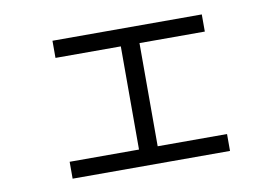

<svg xmlns="http://www.w3.org/2000/svg" viewBox="-62 -646 1062 732"><g transform="rotate(-10 469.0 -279.5)"><path d="M164.1 -79.1H432.6V-478.5H179.7V-544.9H757.8V-478.5H504.9V-79.1H773.4V-13.7H164.1Z"/></g></svg>

Font: Pretendard JP Variable
Style: Regular
Weight: 400
Designer: Base glyphs from Inter by Rasmus Andersson; Hangul glyphs from Noto Sans CJK(Source Han Sans) by Jang Soo-young and Kang
Foundry: Kil Hyung-jin
Version: Version 1.307;Glyphs 3.2 (3192)